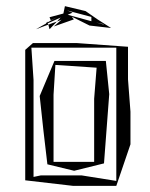

<svg xmlns="http://www.w3.org/2000/svg" viewBox="-20 -589 489 624"><path d="M62 -427V-3L217 15H358L404 -120V-226L396 -331V-437L230 -449H87ZM82 -434H358V-1L245 -19H113L89 -14V-329ZM134 -55 221 -34 318 -58 335 -283 324 -391H157L109 -277L121 -166ZM154 -281 160 -378 294 -369 286 -268V-63H154ZM297 -526 258 -553 191 -569 186 -545 141 -533 145 -523 165 -533 134 -516V-519L129 -512L118 -506L127 -510L118 -506L97 -494L137 -509L135 -513L177 -532L165 -519L180 -525L155 -503L220 -526L213 -535L271 -506L341 -498L297 -526ZM216 -548 198 -555 277 -534V-520L200 -541ZM137 -509 165 -519 141 -494ZM315 -511 318 -509 292 -516ZM118 -506 111 -503Z"/></svg>

Font: Quebrada
Style: Regular
Weight: 400
Designer: deFharo
Foundry: deFharo
Version: Version 1.034 2012